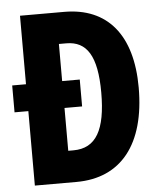

<svg xmlns="http://www.w3.org/2000/svg" viewBox="-52 -759 675 804"><g transform="rotate(-5 286.0 -357.0)"><path d="M248 -714H62V-426H4V-313H62V0H237C425 0 531 -133 531 -371C531 -593 429 -714 248 -714ZM245 -582C331 -582 373 -518 373 -364C373 -207 331 -133 236 -133H214V-313H288V-426H214V-582Z"/></g></svg>

Font: Noto Sans Lao UI ExtCond ExtBd
Style: Regular
Weight: 800
Width: 2
Designer: Monotype Design Team
Foundry: Monotype Imaging Inc.
Version: Version 2.000